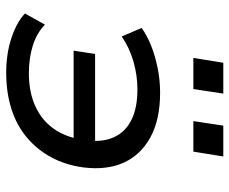

<svg xmlns="http://www.w3.org/2000/svg" viewBox="-82 -668 758 635"><g transform="rotate(90 297.5 -350.0)"><path d="M220 9Q158 9 106 -8Q54 -25 24 -53L61 -119Q89 -92 130.5 -79Q172 -66 221 -66Q283 -66 329 -86.5Q375 -107 403 -145Q431 -183 440 -235L451 -214H147L158 -285H461L444 -260Q450 -311 433 -348Q416 -385 376.5 -405Q337 -425 275 -425Q229 -425 183.5 -412Q138 -399 100 -373L72 -439Q97 -457 131 -470.5Q165 -484 205 -492Q245 -500 286 -500Q375 -500 433.5 -468Q492 -436 517.5 -379.5Q543 -323 533 -245Q525 -187 500 -140.5Q475 -94 435 -60Q395 -26 340.5 -8.5Q286 9 220 9ZM380 -610 395 -709H497L481 -610ZM171 -610 187 -709H289L274 -610Z"/></g></svg>

Font: Nunito Sans 10pt SemiExpanded Medium
Style: Italic
Weight: 500
Width: 6
Italic angle: -9°
Designer: Vernon Adams
Foundry: Vernon Adams
Version: Version 3.101;gftools[0.9.27]